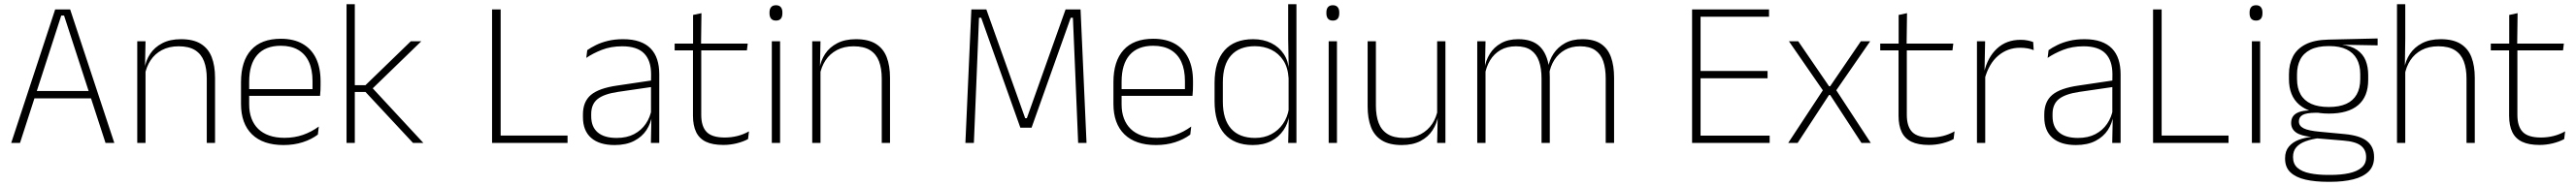

<svg xmlns="http://www.w3.org/2000/svg" viewBox="-20 -684 12302 890"><path d="M33.5 0 243.5 -639H315L526 0H484L286 -609.5H272.5L75.5 0ZM133 -213.5V-248.5H426V-213.5Z M967.5 0V-308Q967.5 -356 954.5 -390.5Q941.5 -425 912 -443.8Q882.5 -462.5 833 -462.5Q787.5 -462.5 753.5 -444.5Q719.5 -426.5 699 -395.2Q678.5 -364 671.5 -324L660.5 -356H670.5Q676 -394 697 -426Q718 -458 755 -477.2Q792 -496.5 844 -496.5Q903.5 -496.5 939.2 -474.2Q975 -452 991 -410.8Q1007 -369.5 1007 -311.5V0ZM635.5 0V-486.5H675L672.5 -362.5L675 -361V0Z M1334 10Q1236 10 1183.5 -41.2Q1131 -92.5 1131 -187V-290.5Q1131 -391.5 1179.5 -445Q1228 -498.5 1321 -498.5Q1383 -498.5 1425.2 -474.2Q1467.5 -450 1489.2 -404.8Q1511 -359.5 1511 -295.5V-278Q1511 -265.5 1510.5 -252.8Q1510 -240 1508.5 -225.5H1472Q1472.5 -245.5 1472.5 -263.2Q1472.5 -281 1472.5 -296Q1472.5 -350.5 1455.2 -388Q1438 -425.5 1404.2 -445.2Q1370.5 -465 1321 -465Q1247 -465 1208.5 -421Q1170 -377 1170 -293V-245V-239V-184.5Q1170 -147 1181 -117.5Q1192 -88 1213.2 -67.2Q1234.5 -46.5 1266 -35.5Q1297.5 -24.5 1339 -24.5Q1386 -24.5 1426.5 -38.5Q1467 -52.5 1502.5 -78.5L1498 -40Q1467.5 -17 1425.8 -3.5Q1384 10 1334 10ZM1151 -225.5V-257.5H1498.5V-225.5Z M1952.5 0 1725.5 -244H1667.5V-276.5H1725.5L1942 -486.5H1992L1753 -254.5V-269L2002 0ZM1635 0V-664H1674.5V0Z M2371 0H2330V-639H2371ZM2349 -35.5H2690.5V0H2349Z M3088.5 0 3091 -125 3089 -131.5V-290L3089.5 -328Q3089.5 -394.5 3056 -428.5Q3022.5 -462.5 2951.5 -462.5Q2897.5 -462.5 2854.2 -445.5Q2811 -428.5 2780 -407L2784.5 -444Q2801 -456 2825.8 -468.2Q2850.5 -480.5 2883 -488.5Q2915.5 -496.5 2956 -496.5Q3001 -496.5 3033.8 -485Q3066.5 -473.5 3087.5 -451.8Q3108.5 -430 3118.5 -399Q3128.5 -368 3128.5 -328.5V0ZM2915 10Q2842.5 10 2803.2 -24.2Q2764 -58.5 2764 -124V-136.5Q2764 -197.5 2802 -229.8Q2840 -262 2927 -274.5L3098.5 -300L3100.5 -269L2932.5 -244.5Q2864 -234.5 2833.8 -210Q2803.5 -185.5 2803.5 -138.5V-128Q2803.5 -77 2834.5 -50.5Q2865.5 -24 2925 -24Q2973.5 -24 3008.2 -42.2Q3043 -60.5 3064.2 -91.8Q3085.5 -123 3092 -162L3102.5 -131H3093.5Q3088.5 -94 3067.5 -61.8Q3046.5 -29.5 3008.5 -9.8Q2970.5 10 2915 10Z M3434.5 9.5Q3383 9.5 3351.2 -5.8Q3319.5 -21 3304.5 -52.2Q3289.5 -83.5 3289.5 -130.5V-459H3329V-134.5Q3329 -79 3354.8 -52.5Q3380.5 -26 3441.5 -26Q3472 -26 3501.2 -33.2Q3530.5 -40.5 3557 -55.5L3552.5 -18.5Q3529.5 -6 3498.2 1.8Q3467 9.5 3434.5 9.5ZM3202 -443V-475.5H3551L3547 -443ZM3290 -469.5V-612.5L3330 -621L3328 -469.5Z M3666 0V-486.5H3705.5V0ZM3686 -585.5Q3670.5 -585.5 3662.8 -594.5Q3655 -603.5 3655 -620.5V-624.5Q3655 -641 3662.8 -650Q3670.5 -659 3686 -659Q3701 -659 3708.8 -650Q3716.5 -641 3716.5 -624.5V-620.5Q3716.5 -603 3708.8 -594.2Q3701 -585.5 3686 -585.5Z M4191 0V-308Q4191 -356 4178 -390.5Q4165 -425 4135.5 -443.8Q4106 -462.5 4056.5 -462.5Q4011 -462.5 3977 -444.5Q3943 -426.5 3922.5 -395.2Q3902 -364 3895 -324L3884 -356H3894Q3899.5 -394 3920.5 -426Q3941.5 -458 3978.5 -477.2Q4015.5 -496.5 4067.5 -496.5Q4127 -496.5 4162.8 -474.2Q4198.5 -452 4214.5 -410.8Q4230.5 -369.5 4230.5 -311.5V0ZM3859 0V-486.5H3898.5L3896 -362.5L3898.5 -361V0Z M4590.5 0 4619 -639H4690.5L4876 -118.5H4884L5069 -639H5140.5L5169 0H5129L5116.5 -303.5L5104 -599H5093.5L4906.5 -73H4853L4666 -599H4655.5L4643.5 -303L4631 0Z M5500.5 10Q5402.5 10 5350 -41.2Q5297.5 -92.5 5297.5 -187V-290.5Q5297.5 -391.5 5346 -445Q5394.5 -498.5 5487.5 -498.5Q5549.5 -498.5 5591.8 -474.2Q5634 -450 5655.8 -404.8Q5677.5 -359.5 5677.5 -295.5V-278Q5677.5 -265.5 5677 -252.8Q5676.5 -240 5675 -225.5H5638.5Q5639 -245.5 5639 -263.2Q5639 -281 5639 -296Q5639 -350.5 5621.8 -388Q5604.5 -425.5 5570.8 -445.2Q5537 -465 5487.5 -465Q5413.5 -465 5375 -421Q5336.5 -377 5336.5 -293V-245V-239V-184.5Q5336.5 -147 5347.5 -117.5Q5358.5 -88 5379.8 -67.2Q5401 -46.5 5432.5 -35.5Q5464 -24.5 5505.5 -24.5Q5552.5 -24.5 5593 -38.5Q5633.5 -52.5 5669 -78.5L5664.5 -40Q5634 -17 5592.2 -3.5Q5550.5 10 5500.5 10ZM5317.5 -225.5V-257.5H5665V-225.5Z M5963 10Q5874.5 10 5827.5 -43.8Q5780.5 -97.5 5780.5 -199V-287.5Q5780.5 -389 5827.8 -442.8Q5875 -496.5 5965 -496.5Q6013.5 -496.5 6051.2 -477.8Q6089 -459 6111.2 -425.2Q6133.5 -391.5 6136 -345.5H6149L6134 -309.5Q6131 -360.5 6109 -394.5Q6087 -428.5 6051.8 -445.8Q6016.5 -463 5973 -463Q5899 -463 5859.5 -419Q5820 -375 5820 -290V-197.5Q5820 -112.5 5859.5 -68.2Q5899 -24 5974 -24Q6017.5 -24 6051.2 -41.8Q6085 -59.5 6107 -91.2Q6129 -123 6135.5 -164.5L6148.5 -132.5H6137Q6131.5 -93 6109.5 -60.8Q6087.5 -28.5 6050.8 -9.2Q6014 10 5963 10ZM6132 0 6135 -126.5 6134 -140V-347L6134.5 -359L6132 -497.5V-664H6171.5V0Z M6325.5 0V-486.5H6365V0ZM6345.5 -585.5Q6330 -585.5 6322.2 -594.5Q6314.5 -603.5 6314.5 -620.5V-624.5Q6314.5 -641 6322.2 -650Q6330 -659 6345.5 -659Q6360.5 -659 6368.2 -650Q6376 -641 6376 -624.5V-620.5Q6376 -603 6368.2 -594.2Q6360.5 -585.5 6345.5 -585.5Z M6551 -486.5V-178.5Q6551 -130.5 6564 -96Q6577 -61.5 6606.5 -42.8Q6636 -24 6685.5 -24Q6731.5 -24 6765.2 -42Q6799 -60 6819.8 -91.2Q6840.5 -122.5 6847 -162.5L6858 -130.5H6848Q6842.5 -93 6821.5 -60.8Q6800.5 -28.5 6763.8 -9.2Q6727 10 6674.5 10Q6615.5 10 6579.5 -12.2Q6543.5 -34.5 6527.5 -75.8Q6511.5 -117 6511.5 -175V-486.5ZM6883 -486.5V0H6843.5L6846 -123.5L6843.5 -125.5V-486.5Z M7648.5 0V-308.5Q7648.5 -356.5 7636.8 -391Q7625 -425.5 7598 -444Q7571 -462.5 7526 -462.5Q7484.5 -462.5 7453.5 -445Q7422.5 -427.5 7403.2 -397.2Q7384 -367 7378 -328.5L7366.5 -361.5H7373.5Q7379 -396.5 7399.5 -427.5Q7420 -458.5 7454.2 -477.5Q7488.5 -496.5 7537 -496.5Q7592 -496.5 7625.2 -474.5Q7658.5 -452.5 7673.5 -411.2Q7688.5 -370 7688.5 -312V0ZM7035 0V-486.5H7074.5L7072 -362L7074.5 -360.5V0ZM7342 0V-308Q7342 -356.5 7330 -391Q7318 -425.5 7291.5 -444Q7265 -462.5 7220 -462.5Q7177.5 -462.5 7146.2 -444.5Q7115 -426.5 7096.2 -395.2Q7077.5 -364 7071 -324L7059 -356H7070Q7075 -394 7094.8 -426Q7114.5 -458 7148.5 -477.2Q7182.5 -496.5 7231 -496.5Q7297.5 -496.5 7333.2 -462Q7369 -427.5 7378 -359.5Q7380 -348.5 7380.8 -337.5Q7381.5 -326.5 7381.5 -315V0Z M8061 0V-639H8101.5V0ZM8073.5 0V-35H8431.5V0ZM8083.5 -309.5V-344.5H8421.5V-309.5ZM8072.5 -604V-639H8428.5V-604Z M8520 0 8689.5 -258V-246L8523.5 -486.5H8568L8715 -271.5H8720.5L8867 -486.5H8911.5L8745.5 -246V-258.5L8914.5 0H8870L8720.5 -229.5H8715L8565 0Z M9192 9.5Q9140.5 9.5 9108.8 -5.8Q9077 -21 9062 -52.2Q9047 -83.5 9047 -130.5V-459H9086.5V-134.5Q9086.5 -79 9112.2 -52.5Q9138 -26 9199 -26Q9229.5 -26 9258.8 -33.2Q9288 -40.5 9314.5 -55.5L9310 -18.5Q9287 -6 9255.8 1.8Q9224.5 9.5 9192 9.5ZM8959.5 -443V-475.5H9308.5L9304.5 -443ZM9047.5 -469.5V-612.5L9087.5 -621L9085.5 -469.5Z M9458 -305 9445 -334 9455.5 -337.5Q9472 -409.5 9517 -451.5Q9562 -493.5 9630 -493.5Q9649.5 -493.5 9664.5 -490.2Q9679.5 -487 9690 -483L9692.5 -444Q9680 -449.5 9663.5 -452.5Q9647 -455.5 9627.5 -455.5Q9568 -455.5 9523 -417.5Q9478 -379.5 9458 -305ZM9421.5 0V-486.5H9460.5L9457.5 -338L9461 -334.5V0Z M10067.5 0 10070 -125 10068 -131.5V-290L10068.5 -328Q10068.5 -394.5 10035 -428.5Q10001.5 -462.5 9930.5 -462.5Q9876.5 -462.5 9833.2 -445.5Q9790 -428.5 9759 -407L9763.5 -444Q9780 -456 9804.8 -468.2Q9829.5 -480.5 9862 -488.5Q9894.5 -496.5 9935 -496.5Q9980 -496.5 10012.8 -485Q10045.5 -473.5 10066.5 -451.8Q10087.5 -430 10097.5 -399Q10107.5 -368 10107.5 -328.5V0ZM9894 10Q9821.5 10 9782.2 -24.2Q9743 -58.5 9743 -124V-136.5Q9743 -197.5 9781 -229.8Q9819 -262 9906 -274.5L10077.5 -300L10079.5 -269L9911.5 -244.5Q9843 -234.5 9812.8 -210Q9782.5 -185.5 9782.5 -138.5V-128Q9782.5 -77 9813.5 -50.5Q9844.5 -24 9904 -24Q9952.5 -24 9987.2 -42.2Q10022 -60.5 10043.2 -91.8Q10064.5 -123 10071 -162L10081.5 -131H10072.5Q10067.5 -94 10046.5 -61.8Q10025.5 -29.5 9987.5 -9.8Q9949.5 10 9894 10Z M10303.5 0H10262.5V-639H10303.5ZM10281.5 -35.5H10623V0H10281.5Z M10734.5 0V-486.5H10774V0ZM10754.5 -585.5Q10739 -585.5 10731.2 -594.5Q10723.5 -603.5 10723.5 -620.5V-624.5Q10723.5 -641 10731.2 -650Q10739 -659 10754.5 -659Q10769.5 -659 10777.2 -650Q10785 -641 10785 -624.5V-620.5Q10785 -603 10777.2 -594.2Q10769.5 -585.5 10754.5 -585.5Z M11102.5 -140.5Q11010.5 -140.5 10961 -182.8Q10911.5 -225 10911.5 -306V-328Q10911.5 -376.5 10930.5 -413.5Q10949.5 -450.5 10991 -471.8Q11032.5 -493 11099 -494.5L11335 -500V-467L11161.5 -470V-470.5Q11209 -464.5 11237.2 -444.8Q11265.5 -425 11277.8 -394.5Q11290 -364 11290 -325V-302Q11290 -222 11242.2 -181.2Q11194.5 -140.5 11102.5 -140.5ZM11099.5 153H11109Q11160 153 11198.2 144.8Q11236.5 136.5 11258.2 118.2Q11280 100 11280 69V67Q11280 32.5 11254.8 12.8Q11229.5 -7 11170 -11.5L11039 -22.5L11057.5 -23.5Q11020 -18.5 10991.5 -8.2Q10963 2 10947 20.2Q10931 38.5 10931 66.5V68Q10931 100.5 10952.2 119Q10973.5 137.5 11011.5 145.2Q11049.5 153 11099.5 153ZM11098 186Q11036.5 186 10990.5 175.5Q10944.5 165 10918.8 140.8Q10893 116.5 10893 75V73Q10893 39.5 10910.8 18Q10928.5 -3.5 10958 -14.8Q10987.5 -26 11022.5 -29.5L11021.5 -28.5Q10969 -33.5 10945.5 -50.2Q10922 -67 10922 -95.5V-96Q10922 -114 10930.8 -127Q10939.5 -140 10959 -147.5Q10978.5 -155 11009.5 -155.5V-163L11077.5 -144L11039 -144.5Q10994 -144 10976.5 -133.8Q10959 -123.5 10959 -103.5V-103Q10959 -81.5 10981.8 -70Q11004.5 -58.5 11060.5 -53.5L11177 -42.5Q11252 -35.5 11285 -8.2Q11318 19 11318 66.5V69Q11318 111 11291.8 136.8Q11265.5 162.5 11218.5 174.2Q11171.5 186 11108.5 186ZM11102 -172Q11151.5 -172 11184.8 -187Q11218 -202 11235 -232Q11252 -262 11252 -305.5V-329.5Q11252 -372 11235.5 -402Q11219 -432 11186.2 -447.8Q11153.5 -463.5 11105 -463.5H11101Q11047.5 -463.5 11014 -446.2Q10980.5 -429 10965.2 -398.5Q10950 -368 10950 -328.5V-307Q10950 -262.5 10967 -232.5Q10984 -202.5 11017.8 -187.2Q11051.5 -172 11102 -172Z M11759.5 0V-308Q11759.5 -356 11746.5 -390.5Q11733.5 -425 11704 -443.8Q11674.5 -462.5 11625 -462.5Q11579 -462.5 11545.2 -444.5Q11511.5 -426.5 11491.2 -395.5Q11471 -364.5 11464 -324L11450.5 -356H11462.5Q11468 -394 11489.2 -426Q11510.5 -458 11547.2 -477.2Q11584 -496.5 11636 -496.5Q11695.5 -496.5 11731.2 -474.2Q11767 -452 11783 -410.8Q11799 -369.5 11799 -311.5V0ZM11427.5 0V-664H11467V-498.5L11465 -359L11467 -355V0Z M12108 9.5Q12056.5 9.5 12024.8 -5.8Q11993 -21 11978 -52.2Q11963 -83.5 11963 -130.5V-459H12002.5V-134.5Q12002.5 -79 12028.2 -52.5Q12054 -26 12115 -26Q12145.5 -26 12174.8 -33.2Q12204 -40.5 12230.5 -55.5L12226 -18.5Q12203 -6 12171.8 1.8Q12140.5 9.5 12108 9.5ZM11875.5 -443V-475.5H12224.5L12220.5 -443ZM11963.5 -469.5V-612.5L12003.5 -621L12001.5 -469.5Z"/></svg>

Font: Anek Latin Medium ExtraLight
Style: Regular
Weight: 250
Version: Version 1.003